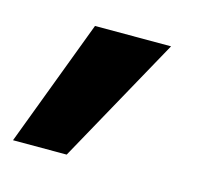

<svg xmlns="http://www.w3.org/2000/svg" viewBox="-86 -176 380 356"><g transform="rotate(15 103.5 2.0)"><path d="M-35 124 57 -120H203L68 124Z"/></g></svg>

Font: Ysabeau ExtraBold
Style: Italic
Weight: 800
Italic angle: -12°
Designer: Christian Thalmann (Catharsis Fonts)
Version: Version 2.002